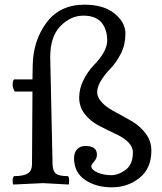

<svg xmlns="http://www.w3.org/2000/svg" viewBox="-20 -790 692 822"><path d="M164 -6 37 0Q34 -3 34 -16.5Q34 -30 40 -36Q81 -36 99 -47.5Q117 -59 117 -87L119 -398H43Q34 -414 34 -428.5Q34 -443 40 -450H119L120 -511Q122 -616 179 -693Q236 -770 342 -770Q424 -770 470.5 -732Q517 -694 517 -646.5Q517 -599 498 -561.5Q479 -524 456 -500Q396 -437 396 -396Q396 -350 478 -308Q512 -290 546 -270Q580 -250 604 -218Q628 -186 628 -145Q628 -69 577.5 -28.5Q527 12 459 12Q391 12 344 -20Q297 -52 297 -113Q297 -137 310 -151Q323 -165 346 -165Q395 -165 395 -128Q395 -112 383 -98.5Q371 -85 371 -79Q371 -63 397.5 -51.5Q424 -40 455.5 -40Q487 -40 518 -63Q549 -86 549 -138Q549 -184 468 -220Q434 -236 400 -254Q366 -272 342.5 -302.5Q319 -333 319 -372Q319 -411 337.5 -447.5Q356 -484 379 -508Q439 -569 439 -616.5Q439 -664 414.5 -693.5Q390 -723 336.5 -723Q283 -723 239 -678.5Q195 -634 195 -545Q195 -541 205 -87Q206 -58 219 -47Q232 -36 271 -36Q276 -31 276 -16.5Q276 -2 274 0Z"/></svg>

Font: Esteban
Style: Regular
Weight: 400
Designer: Angelica Diaz Rivera
Foundry: Angelica Diaz Rivera
Version: Version 1.002